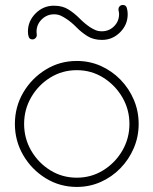

<svg xmlns="http://www.w3.org/2000/svg" viewBox="-20 -736 609 762"><path d="M450.2 -699.2Q450.2 -706.1 455.1 -711.2Q460 -716.3 467.3 -716.3Q480 -716.3 483.4 -704.3Q486.8 -692.4 486.8 -679.7Q486.8 -637.7 456.5 -607.7Q426.3 -577.6 384.8 -577.6Q350.6 -577.6 326.7 -592.8Q302.7 -607.9 283.2 -627.9Q263.7 -647.9 242.7 -661.6Q231.9 -668.9 220.5 -674.1Q209 -679.2 194.3 -679.2Q166 -679.2 145.5 -658.9Q125 -638.7 125 -609.9Q125 -606.4 125.5 -603.3Q126 -600.1 126 -596.7Q126 -589.8 120.8 -584.7Q115.7 -579.6 108.9 -579.6Q97.7 -579.6 94.2 -589.1Q90.8 -598.6 90.8 -610.4Q90.8 -652.3 121.3 -682.9Q151.9 -713.4 193.8 -713.4Q228.5 -713.4 252.4 -698Q276.4 -682.6 296.1 -662.6Q315.9 -642.6 336.9 -628.4Q348.1 -621.1 359.1 -616.5Q370.1 -611.8 384.3 -611.8Q412.6 -611.8 432.6 -631.6Q452.6 -651.4 452.6 -680.2Q452.6 -685.1 451.4 -689.7Q450.2 -694.3 450.2 -699.2ZM284.7 -494.1Q335.4 -494.1 379.9 -474.4Q424.3 -454.6 458.3 -419.7Q492.2 -384.8 511.2 -339.8Q530.3 -294.9 530.3 -244.1Q530.3 -193.4 511 -148.2Q491.7 -103 458 -68.4Q424.3 -33.7 379.9 -13.9Q335.4 5.9 284.7 5.9Q217.3 5.9 161.4 -28.6Q105.5 -63 72.3 -119.9Q39.1 -176.8 39.1 -244.1Q39.1 -312 72.3 -368.7Q105.5 -425.3 161.4 -459.7Q217.3 -494.1 284.7 -494.1ZM284.7 -457.5Q227.1 -457.5 179.7 -428.2Q132.3 -398.9 104 -350.3Q75.7 -301.8 75.7 -244.1Q75.7 -186.5 104 -137.9Q132.3 -89.4 179.7 -60.1Q227.1 -30.8 284.7 -30.8Q342.3 -30.8 389.6 -60.1Q437 -89.4 465.3 -137.9Q493.7 -186.5 493.7 -244.1Q493.7 -301.8 465.3 -350.1Q437 -398.4 389.6 -428Q342.3 -457.5 284.7 -457.5Z"/></svg>

Font: Manjari Thin
Style: Regular
Weight: 100
Designer: Santhosh Thottingal <santhosh.thottingal@gmail.com>
Version: Version 2.000